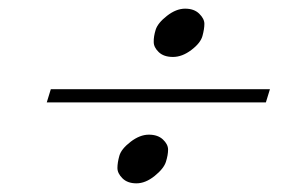

<svg xmlns="http://www.w3.org/2000/svg" viewBox="-20 -574 697 439"><path d="M278.6 -249.8Q299.8 -266.1 320.3 -266.1Q340.8 -266.1 352.5 -255.1Q364.3 -244.1 364.3 -231.9Q364.3 -219.7 359.4 -204.1Q354.5 -188.5 333.5 -171.6Q312.5 -154.8 292 -154.8Q271.5 -154.8 260 -166.3Q248.5 -177.7 248.5 -189.9Q248.5 -202.1 252.9 -217.8Q257.3 -233.4 278.6 -249.8ZM597.2 -370.1 587.9 -339.8H86.9L96.2 -370.1ZM331.5 -478Q331.1 -490.2 335.9 -505.9Q340.8 -521.5 361.8 -537.8Q382.8 -554.2 403.3 -554.2Q423.8 -554.2 435.5 -542.7Q447.3 -531.2 447.3 -519.5Q447.3 -507.8 442.9 -491.7Q438.5 -475.6 417.5 -459.7Q396.5 -443.8 375.5 -443.8Q354.5 -443.8 343 -454.8Q331.5 -465.8 331.5 -478Z"/></svg>

Font: PlayfairDisplay-Italic
Style: Italic
Weight: 400
Italic angle: -14°
Designer: Claus Eggers Sørensen
Foundry: Claus Eggers Sørensen
Version: Version 1.002;PS 001.002;hotconv 1.0.70;makeotf.lib2.5.58329